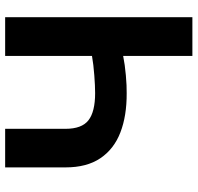

<svg xmlns="http://www.w3.org/2000/svg" viewBox="-31 -737 768 746"><g transform="rotate(90 353.0 -364.0)"><path d="M630.4 0H480.5V-234.4Q480.5 -297.9 447.3 -323.7Q414.1 -349.6 341.8 -349.6Q314.5 -349.6 272.5 -346.4Q230.5 -343.3 197.3 -337.4V0H46.9V-727.5H197.3V-458.5Q230.5 -465.3 272.5 -469Q314.5 -472.7 341.8 -472.2Q429.7 -472.7 494.4 -447.8Q559.1 -422.9 594.7 -370.1Q630.4 -317.4 630.4 -234.4Z"/></g></svg>

Font: Inter Tight
Style: Bold
Weight: 700
Designer: Rasmus Andersson
Foundry: rsms
Version: Version 3.004; ttfautohint (v1.8.4.7-5d5b)